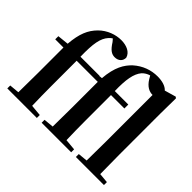

<svg xmlns="http://www.w3.org/2000/svg" viewBox="-168 -1109 1388 1388"><g transform="rotate(45 526.5 -415.0)"><path d="M807 0H1022V-30L947 -37L945 -235V-651L947 -811L937 -819L850 -794C828 -819 787 -830 741 -830C676 -830 612 -808 557 -759C512 -716 475 -657 465 -536L441 -534V-536H246C243 -668 255 -732 293 -774C301 -783 309 -790 318 -795L335 -775C367 -724 392 -708 423 -708C462 -708 485 -732 485 -765C473 -809 425 -830 370 -830C314 -830 249 -808 201 -760C149 -708 123 -646 114 -537L28 -528V-496H112V-235C112 -169 111 -103 110 -37L34 -30V0H336V-30L250 -38C248 -103 247 -170 247 -235V-491V-496H463V-235C463 -169 462 -103 461 -37L385 -30V0H687V-30L601 -38C599 -104 598 -170 598 -235V-496H735V-536H597C594 -651 606 -720 642 -763C658 -780 676 -790 698 -797L712 -773C742 -724 777 -709 810 -709V-235L808 -37L735 -30V0Z"/></g></svg>

Font: GenRyuMin2 TW B
Style: Regular
Weight: 700
Version: Version 2.100;PS 2.1;hotconv 16.6.51;makeotf.lib2.5.65220 DE